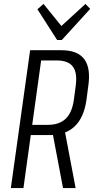

<svg xmlns="http://www.w3.org/2000/svg" viewBox="-20 -955 479 975"><path d="M133 -700H292Q374 -700 408 -654.5Q442 -609 428 -516L419 -447Q406 -358 359.5 -313.5Q313 -269 232 -269H133L141 -321H223Q281 -321 313.5 -352Q346 -383 355 -448L364 -515Q374 -584 350.5 -616Q327 -648 269 -648H176L192 -670L99 0H35ZM246 -285H310L364 0H300ZM438 -910 294 -752H270L170 -908L201 -935L299 -814H282L414 -935Z"/></svg>

Font: Pathway Extreme Condensed ExtraLight
Style: Italic
Weight: 250
Width: 3
Italic angle: -8°
Version: Version 1.001;gftools[0.9.26]